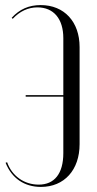

<svg xmlns="http://www.w3.org/2000/svg" viewBox="-20 -727 380 755"><path d="M293 -160V-542C293 -641 233 -707 140 -707C94 -707 57 -691 26 -657L30 -653C58 -683 91 -698 127 -698C191 -698 229 -653 229 -577V-353H81V-347H229V-125C229 -44 194 -1 132 -1C75 -1 27 -35 8 -89L2 -87C26 -26 76 8 141 8C233 8 293 -59 293 -160Z"/></svg>

Font: Moniqa Display
Style: Regular
Weight: 400
Designer: Rajesh Rajput
Foundry: Rajesh Rajput
Version: Version 1.000